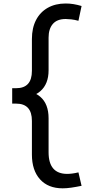

<svg xmlns="http://www.w3.org/2000/svg" viewBox="-20 -826 475 1071"><path d="M346.5 -720Q298.5 -720 274.8 -692.5Q251 -665 251 -616V-434Q251 -357.5 205.2 -317.5Q159.5 -277.5 70 -277.5V-334Q158 -334 158 -430.5V-608.5Q158 -670 181 -714.2Q204 -758.5 246.5 -782.5Q289 -806.5 346.5 -806.5Q369 -806.5 390.2 -803Q411.5 -799.5 435 -792.5L417.5 -710Q396 -716 377.2 -718Q358.5 -720 346.5 -720ZM48 -334H70V-248H48ZM355 144Q367 144 383 142Q399 140 417.5 135.5L435 210.5Q403.5 217 377.2 220.8Q351 224.5 329.5 224.5Q248.5 224.5 203.2 174.2Q158 124 158 36V-151.5Q158 -200 136 -224Q114 -248 70 -248V-325.5Q159.5 -325.5 205.2 -285.8Q251 -246 251 -166V23.5Q251 144 355 144Z"/></svg>

Font: Hepta Slab Medium
Style: Regular
Weight: 500
Designer: Michael LaGattuta
Foundry: Michael LaGattuta
Version: Version 1.102